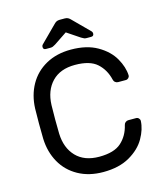

<svg xmlns="http://www.w3.org/2000/svg" viewBox="-130 -985 926 1091"><g transform="rotate(-15 333.5 -440.0)"><path d="M59 0ZM342 -80Q430 -80 472 -118Q514 -156 528 -216Q530 -226 537.5 -232Q545 -238 554 -238H600Q609 -238 615.5 -231.5Q622 -225 622 -216Q620 -167 590 -114.5Q560 -62 497.5 -26Q435 10 342 10Q258 10 195 -25Q132 -60 97.5 -121.5Q63 -183 60 -261Q59 -291 59 -350Q59 -409 60 -439Q63 -517 97.5 -578.5Q132 -640 195 -675Q258 -710 342 -710Q435 -710 497.5 -674Q560 -638 590 -585.5Q620 -533 622 -484Q622 -475 615.5 -468.5Q609 -462 600 -462H554Q545 -462 537.5 -468Q530 -474 528 -484Q514 -544 472 -582Q430 -620 342 -620Q255 -620 206.5 -569.5Q158 -519 155 -434Q154 -404 154 -350Q154 -296 155 -266Q158 -181 206.5 -130.5Q255 -80 342 -80ZM392 -871 484 -779Q489 -774 489 -766Q489 -750 473 -750H447Q438 -750 432 -752.5Q426 -755 416 -761L340 -812L264 -761Q254 -755 248 -752.5Q242 -750 233 -750H207Q191 -750 191 -766Q191 -774 196 -779L288 -871Q298 -882 306 -886Q314 -890 325 -890H355Q366 -890 374 -886Q382 -882 392 -871Z"/></g></svg>

Font: Hezaedrus
Style: Regular
Weight: 400
Designer: Hubert & Fischer
Foundry: Hubert & Fischer
Version: Version 1.10;September 3, 2019;FontCreator 11.5.0.2425 64-bi